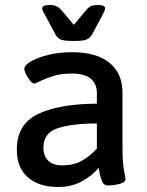

<svg xmlns="http://www.w3.org/2000/svg" viewBox="-20 -738 585 765"><path d="M47 -142Q47 -243 131 -283.5Q215 -324 366 -325V-368Q366 -403 342 -424Q318 -445 265 -445Q224 -445 193.5 -435.5Q163 -426 141.5 -415.5Q120 -405 117 -405Q106 -405 91.5 -428.5Q77 -452 77 -464Q77 -478 103.5 -493.5Q130 -509 173.5 -519.5Q217 -530 266 -530Q365 -530 416.5 -487.5Q468 -445 468 -370V-156Q468 -89 474 -59Q480 -29 480 -25Q480 -11 455.5 -5Q431 1 410 1Q394 1 387.5 -14Q381 -29 377.5 -46Q374 -63 373 -69Q346 -37 305.5 -15Q265 7 211 7Q135 7 91 -31.5Q47 -70 47 -142ZM366 -146V-246Q269 -246 211 -227.5Q153 -209 153 -150Q153 -116 172.5 -97.5Q192 -79 228 -79Q272 -79 305 -97Q338 -115 366 -146ZM201 -601 160 -677Q158 -680 153 -689.5Q148 -699 148 -704Q148 -718 175 -718Q195 -718 205.5 -713Q216 -708 228 -694L274 -639L320 -694Q332 -709 342 -713.5Q352 -718 372 -718Q399 -718 399 -704Q399 -700 394.5 -691Q390 -682 388 -677L347 -601Q339 -587 326 -581Q313 -575 283 -575H264Q234 -575 221 -581Q208 -587 201 -601Z"/></svg>

Font: Asap-Medium
Style: Regular
Weight: 500
Designer: Pablo Cosgaya
Foundry: Omnibus-Type
Version: Version 2.000; ttfautohint (v1.8)